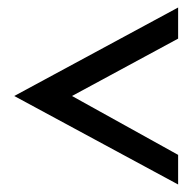

<svg xmlns="http://www.w3.org/2000/svg" viewBox="-20 -538 522 512"><path d="M18 -282 455 -46V-125L172 -282L455 -435V-518Z"/></svg>

Font: Charger Sport
Style: DfBd
Weight: 400
Designer: Jasper
Foundry: Cannot Into Space Fonts
Version: Version 1.1